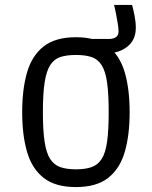

<svg xmlns="http://www.w3.org/2000/svg" viewBox="-20 -746 616 779"><path d="M288 13Q205 13 157.5 -24Q110 -61 90 -129Q70 -197 70 -291Q70 -385 90 -453Q110 -521 157.5 -558Q205 -595 288 -595Q371 -595 418.5 -558Q466 -521 486 -453Q506 -385 506 -291Q506 -197 486 -129Q466 -61 418.5 -24Q371 13 288 13ZM288 -59Q326 -59 351.5 -68Q377 -77 392.5 -101Q408 -125 414.5 -171Q421 -217 421 -291Q421 -365 414.5 -411Q408 -457 392.5 -481.5Q377 -506 351.5 -514.5Q326 -523 288 -523Q250 -523 224.5 -514.5Q199 -506 183.5 -481.5Q168 -457 161 -411Q154 -365 154 -291Q154 -217 161 -171Q168 -125 183.5 -101Q199 -77 224.5 -68Q250 -59 288 -59ZM338 -588H424Q439 -588 450 -595Q461 -602 461 -619Q461 -630 458 -649Q455 -668 451 -689Q447 -710 443 -726H516Q521 -707 526 -682Q531 -657 531 -633Q531 -584 497 -557Q463 -530 414 -530H351Z"/></svg>

Font: Ruda
Style: Regular
Weight: 400
Designer: Mariela Monsalve and Angelina Sanchez
Foundry: Mariela Monsalve and Angelina Sanchez
Version: Version 2.000